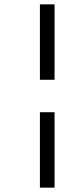

<svg xmlns="http://www.w3.org/2000/svg" viewBox="-20 -695 310 890"><path d="M165 174.8V-174.8H232.9V174.8ZM165 -325.2V-674.8H232.9V-325.2Z"/></svg>

Font: Linguistics Pro
Style: Italic
Weight: 400
Italic angle: -12°
Designer: Stefan Peev, Context Ltd
Foundry: Stefan Peev, Context Ltd
Version: Version 001.000